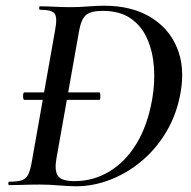

<svg xmlns="http://www.w3.org/2000/svg" viewBox="-20 -647 668 671"><path d="M65 -298Q62 -298 61 -304.5Q60 -311 61 -317.5Q62 -324 65 -324H327Q330 -324 330.5 -317.5Q331 -311 330.5 -304.5Q330 -298 327 -298ZM246 4Q222 4 186.5 1Q151 -2 120 -2Q88 -2 61.5 -1Q35 0 12 0Q9 0 9 -6Q9 -12 12 -12Q41 -12 56 -17Q71 -22 78.5 -37Q86 -52 91 -81L173 -544Q181 -587 170.5 -600Q160 -613 119 -613Q117 -613 117 -619Q117 -625 119 -625Q142 -625 169.5 -623.5Q197 -622 229 -622Q257 -622 287.5 -624.5Q318 -627 344 -627Q439 -627 504.5 -588Q570 -549 598.5 -480.5Q627 -412 611 -323Q598 -249 562.5 -188.5Q527 -128 476 -85Q425 -42 365.5 -19Q306 4 246 4ZM241 -14Q306 -14 362 -47.5Q418 -81 457 -145Q496 -209 512 -301Q522 -358 518 -412.5Q514 -467 494.5 -511.5Q475 -556 437 -582.5Q399 -609 339 -609Q297 -609 280.5 -594.5Q264 -580 257 -542L177 -92Q170 -52 182 -33Q194 -14 241 -14Z"/></svg>

Font: Cormorant SemiBold
Style: Italic
Weight: 600
Italic angle: -10°
Designer: Christian Thalmann (Catharsis Fonts)
Foundry: Catharsis Fonts
Version: Version 4.000